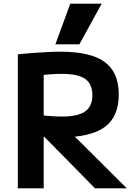

<svg xmlns="http://www.w3.org/2000/svg" viewBox="-20 -1020 737 1040"><path d="M76.7 -726Q114.3 -730 155.5 -733Q196.7 -736 236.7 -738Q276.7 -740 307.3 -740Q471 -740 547.2 -684.2Q623.3 -628.3 623.3 -508Q623.3 -387.7 547.2 -331.9Q471 -276 307.3 -276Q270.3 -276 224.2 -278.7Q178 -281.4 136 -284.7L151.3 -402Q201 -395.3 242 -392Q283 -388.7 314 -388.7Q401.7 -388.7 441 -416.3Q480.4 -444 480.4 -504.4Q480.4 -565.4 441 -592.7Q401.7 -620 314 -620Q283 -620 242 -616.7Q201 -613.4 151.3 -606.7L216.6 -678.7V0H76.7ZM494.7 0 160.9 -339H326.2L666.6 0ZM410 -780H280L360.7 -1000H530.6Z"/></svg>

Font: M PLUS 2 Thin
Style: Regular
Weight: 100
Designer: Coji Morishita
Foundry: UNDERFOREST DESIGN
Version: Version 1.001